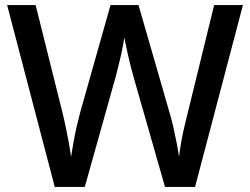

<svg xmlns="http://www.w3.org/2000/svg" viewBox="-20 -734 982 754"><path d="M934 -714 746 0H628L503 -437Q498 -455 492.5 -477Q487 -499 482 -521Q477 -543 473.5 -560.5Q470 -578 468 -587Q467 -578 464 -560.5Q461 -543 456 -521Q451 -499 445.5 -476.5Q440 -454 435 -435L313 0H195L8 -714H120L225 -293Q232 -265 238.5 -233.5Q245 -202 250.5 -172Q256 -142 259 -118Q263 -143 268.5 -174.5Q274 -206 281 -236.5Q288 -267 295 -293L414 -714H524L646 -291Q654 -265 661 -233.5Q668 -202 674 -171.5Q680 -141 683 -118Q686 -143 691 -172.5Q696 -202 703.5 -234Q711 -266 718 -294L821 -714Z"/></svg>

Font: Noto Sans Nag Mundari Medium
Style: Regular
Weight: 500
Version: Version 1.000